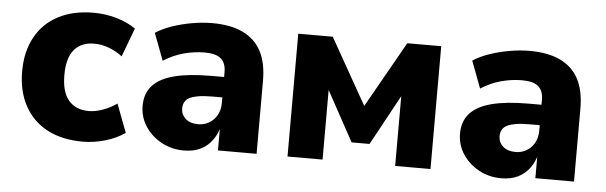

<svg xmlns="http://www.w3.org/2000/svg" viewBox="-38 -569 2188 693"><g transform="rotate(5 1056.0 -222.5)"><path d="M278 11Q203 11 149.5 -17Q96 -45 67 -98Q38 -151 38 -223Q38 -295 67 -347.5Q96 -400 149.5 -428Q203 -456 278 -456Q319 -456 359.5 -444.5Q400 -433 430 -412L391 -308Q369 -325 342.5 -335Q316 -345 289 -345Q242 -345 216.5 -315Q191 -285 191 -223Q191 -161 217 -131Q243 -101 290 -101Q314 -101 341.5 -111Q369 -121 391 -137L430 -34Q400 -13 359 -1Q318 11 278 11Z M644 11Q599 11 562 -9.5Q525 -30 503.5 -63.5Q482 -97 482 -137Q482 -182 508 -210.5Q534 -239 586.5 -252.5Q639 -266 721 -266H780V-192H730Q699 -192 679 -188.5Q659 -185 647.5 -179Q636 -173 630.5 -163Q625 -153 625 -140Q625 -118 641.5 -103Q658 -88 688 -88Q709 -88 727 -98.5Q745 -109 755.5 -128Q766 -147 766 -171V-284Q766 -316 748 -332Q730 -348 689 -348Q652 -348 614 -338Q576 -328 540 -305L503 -403Q529 -420 563 -431.5Q597 -443 634.5 -449.5Q672 -456 707 -456Q774 -456 818.5 -434.5Q863 -413 885 -371Q907 -329 907 -264V0H767V-92H771Q764 -61 747 -37.5Q730 -14 704.5 -1.5Q679 11 644 11Z M1019 0V-445H1144L1279 -206L1414 -445H1537V0H1409V-306H1438L1310 -71H1245L1116 -307H1146V0Z M1794 11Q1749 11 1712 -9.5Q1675 -30 1653.5 -63.5Q1632 -97 1632 -137Q1632 -182 1658 -210.5Q1684 -239 1736.5 -252.5Q1789 -266 1871 -266H1930V-192H1880Q1849 -192 1829 -188.5Q1809 -185 1797.5 -179Q1786 -173 1780.5 -163Q1775 -153 1775 -140Q1775 -118 1791.5 -103Q1808 -88 1838 -88Q1859 -88 1877 -98.5Q1895 -109 1905.5 -128Q1916 -147 1916 -171V-284Q1916 -316 1898 -332Q1880 -348 1839 -348Q1802 -348 1764 -338Q1726 -328 1690 -305L1653 -403Q1679 -420 1713 -431.5Q1747 -443 1784.5 -449.5Q1822 -456 1857 -456Q1924 -456 1968.5 -434.5Q2013 -413 2035 -371Q2057 -329 2057 -264V0H1917V-92H1921Q1914 -61 1897 -37.5Q1880 -14 1854.5 -1.5Q1829 11 1794 11Z"/></g></svg>

Font: Nunito Sans 12pt ExtraLight
Style: Weight 830 Width 84 Optical size 12.0 YTLC 445
Weight: 830
Width: 4
Designer: Vernon Adams
Foundry: Vernon Adams
Version: Version 3.101;gftools[0.9.27]